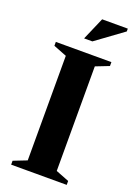

<svg xmlns="http://www.w3.org/2000/svg" viewBox="-163 -929 697 992"><g transform="rotate(20 186.0 -433.0)"><path d="M339 -21.5V0H33.5V-21.5L106.5 -50V-625L33.5 -653.5V-675H339V-653.5L266 -625V-50ZM164.5 -742 218.5 -866.5H359.5V-851L210 -742Z"/></g></svg>

Font: Newsreader 24pt
Style: Bold
Weight: 700
Designer: Hugues Gentile
Foundry: Production Type
Version: Version 1.003